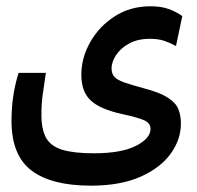

<svg xmlns="http://www.w3.org/2000/svg" viewBox="-20 -417 626 611"><path d="M269 173.8Q144 173.8 80.3 125.7Q16.6 77.6 16.6 -32.7Q16.6 -70.3 21.7 -107.7Q26.9 -145 39.1 -185.1H126Q119.6 -143.6 115.7 -114.5Q111.8 -85.4 111.8 -52.2Q111.8 -4.9 126.7 21.7Q141.6 48.3 178.2 59.6Q214.8 70.8 278.8 70.8Q366.2 70.8 412.6 47.1Q459 23.4 459 -6.8Q459 -23.9 441.4 -33Q423.8 -42 368.2 -54.2Q298.8 -69.3 268.8 -97.2Q238.8 -125 238.8 -179.2Q238.8 -232.9 267.1 -283Q295.4 -333 345 -365Q394.5 -397 459 -397Q492.7 -397 516.6 -388.4Q540.5 -379.9 560.1 -365.7L540 -270.5Q522.5 -280.3 503.2 -286.9Q483.9 -293.5 457.5 -293.5Q417.5 -293.5 390.1 -278.1Q362.8 -262.7 348.9 -241Q335 -219.2 335 -199.7Q335 -183.1 343.5 -173.1Q352.1 -163.1 374.5 -155Q397 -147 439 -135.7Q488.8 -122.6 513.9 -106.4Q539.1 -90.3 547.4 -70.1Q555.7 -49.8 555.7 -23.9Q555.7 26.9 523.2 72Q490.7 117.2 427 145.5Q363.3 173.8 269 173.8Z"/></svg>

Font: CaskaydiaMono NF
Style: Regular
Weight: 400
Designer: Aaron Bell
Foundry: Saja Typeworks
Version: Version 2111.001; ttfautohint (v1.8.4);Nerd Fonts 3.1.1